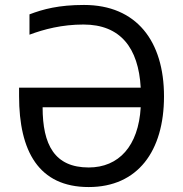

<svg xmlns="http://www.w3.org/2000/svg" viewBox="-20 -745 740 775"><path d="M317 -646C466 -646 539 -552 548 -391H57V-357C57 -135 136 10 338 10C536 10 642 -135 642 -356C642 -579 531 -725 319 -725C217 -725 154 -708 99 -687V-605C158 -627 230 -646 317 -646ZM338 -69C200 -69 152 -161 152 -312H548C539 -155 459 -69 338 -69Z"/></svg>

Font: Noto Sans Thai
Style: Regular
Weight: 400
Designer: Monotype Design Team
Foundry: Monotype Imaging Inc.
Version: Version 1.901